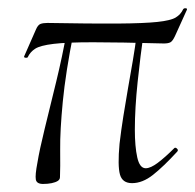

<svg xmlns="http://www.w3.org/2000/svg" viewBox="-20 -446 485 477"><path d="M308 9Q284 9 278 -12.5Q272 -34 277 -89Q281 -123 286.5 -157.5Q292 -192 298 -226.5Q304 -261 310 -295.5Q316 -330 320 -364L330 -372Q334 -374 335.5 -370.5Q337 -367 337 -365Q329 -309 322 -243Q315 -177 315 -124Q315 -82 321 -55Q327 -28 342 -28Q354 -28 372 -41.5Q390 -55 412 -77Q415 -81 419.5 -77Q424 -73 420 -69Q386 -32 360 -11.5Q334 9 308 9ZM87 11Q71 11 69 0Q67 -11 73 -42Q78 -73 91 -126Q104 -179 119.5 -242.5Q135 -306 146 -368L163 -366Q143 -266 136 -193.5Q129 -121 129.5 -75Q130 -29 129 -6Q129 0 123.5 3.5Q118 7 108.5 9Q99 11 87 11ZM49 -304Q48 -302 43.5 -302.5Q39 -303 40 -306L69 -372Q74 -384 80.5 -386.5Q87 -389 98 -389Q209 -387 273.5 -387.5Q338 -388 371 -391.5Q404 -395 416.5 -402.5Q429 -410 435 -423Q437 -426 441.5 -425.5Q446 -425 444 -421L415 -357Q409 -344 403.5 -341Q398 -338 387 -338Q276 -341 211 -341Q146 -341 113 -337Q80 -333 67.5 -325Q55 -317 49 -304Z"/></svg>

Font: Cormorant Light
Style: Italic
Weight: 300
Italic angle: -10°
Designer: Christian Thalmann (Catharsis Fonts)
Foundry: Catharsis Fonts
Version: Version 4.000